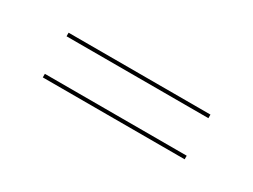

<svg xmlns="http://www.w3.org/2000/svg" viewBox="-25 -449 368 279"><g transform="rotate(30 159.0 -309.5)"><path d="M278 -347V-341H40V-347ZM278 -278V-272H40V-278Z"/></g></svg>

Font: Moniqa Thin Display
Style: Regular
Weight: 100
Designer: Rajesh Rajput
Foundry: Rajesh Rajput
Version: Version 1.000